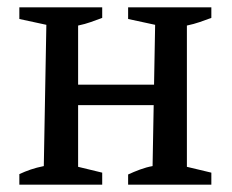

<svg xmlns="http://www.w3.org/2000/svg" viewBox="-20 -506 635 526"><path d="M331 0V-28Q346 -35 363.5 -41.5Q381 -48 398 -51L405 -438L331 -454V-486H559V-457Q543 -451 527 -445.5Q511 -440 492 -436V-49L559 -33V0ZM33 0V-29Q48 -36 64 -41.5Q80 -47 100 -51L107 -438L33 -454V-486H260V-457Q244 -451 228.5 -445.5Q213 -440 194 -436V-49L260 -33V0ZM153 -218V-274H448V-218Z"/></svg>

Font: Piazzolla 24pt Medium
Style: Regular
Weight: 500
Designer: Juan Pablo del Peral
Foundry: Huerta Tipografica
Version: Version 2.005